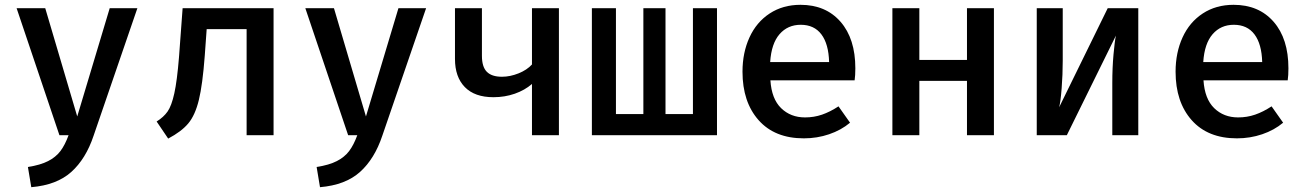

<svg xmlns="http://www.w3.org/2000/svg" viewBox="-20 -562 5440 798"><path d="M369 2Q337 98 276.5 152.5Q216 207 110 216L96 132Q148 124 180 107.5Q212 91 231 66Q250 41 265 0H227L49 -528H168L301 -78L436 -528H551Z M1117 0H1005V-441H839L831 -330Q822 -210 806.5 -146.5Q791 -83 762.5 -49Q734 -15 679 14L631 -57Q660 -75 676.5 -98.5Q693 -122 704.5 -174Q716 -226 724 -325L739 -528H1117Z M1569 2Q1537 98 1476.5 152.5Q1416 207 1310 216L1296 132Q1348 124 1380 107.5Q1412 91 1431 66Q1450 41 1465 0H1427L1249 -528H1368L1501 -78L1636 -528H1751Z M2303 0H2191V-213Q2161 -187 2119.5 -172.5Q2078 -158 2031 -158Q1953 -158 1912 -200Q1871 -242 1871 -317V-528H1983V-330Q1983 -284 2003.5 -263.5Q2024 -243 2066 -243Q2100 -243 2135 -257Q2170 -271 2191 -294V-528H2303Z M2960 0H2440V-528H2540V-88H2654V-528H2746V-88H2860V-528H2960Z M3326 -74Q3363 -74 3396.5 -85.5Q3430 -97 3465 -120L3513 -52Q3476 -21 3426 -4Q3376 13 3321 13Q3200 13 3133 -62.5Q3066 -138 3066 -264Q3066 -343 3095 -406.5Q3124 -470 3179 -506Q3234 -542 3307 -542Q3412 -542 3473.5 -471.5Q3535 -401 3535 -278Q3535 -248 3532 -228H3182Q3187 -151 3226.5 -112.5Q3266 -74 3326 -74ZM3181 -304H3426Q3424 -379 3394 -419Q3364 -459 3308 -459Q3254 -459 3220 -420Q3186 -381 3181 -304Z M3999 -226H3801V0H3689V-528H3801V-313H3999V-528H4111V0H3999Z M4711 0H4603V-217Q4603 -280 4608 -335.5Q4613 -391 4618 -414L4414 0H4289V-528H4397V-310Q4397 -252 4392.5 -195Q4388 -138 4382 -116L4584 -528H4711Z M5126 -74Q5163 -74 5196.5 -85.5Q5230 -97 5265 -120L5313 -52Q5276 -21 5226 -4Q5176 13 5121 13Q5000 13 4933 -62.5Q4866 -138 4866 -264Q4866 -343 4895 -406.5Q4924 -470 4979 -506Q5034 -542 5107 -542Q5212 -542 5273.5 -471.5Q5335 -401 5335 -278Q5335 -248 5332 -228H4982Q4987 -151 5026.5 -112.5Q5066 -74 5126 -74ZM4981 -304H5226Q5224 -379 5194 -419Q5164 -459 5108 -459Q5054 -459 5020 -420Q4986 -381 4981 -304Z"/></svg>

Font: Fira Mono Medium
Style: Regular
Weight: 500
Designer: Carrois Corporate & Edenspiekermann AG
Foundry: Carrois Corporate GbR & Edenspiekermann AG
Version: Version 3.206